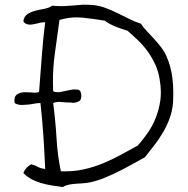

<svg xmlns="http://www.w3.org/2000/svg" viewBox="-20 -711 782 799"><path d="M700.2 -285.2Q697.3 -249 685.5 -217.3Q673.8 -185.5 656.7 -157.2Q639.6 -128.9 620.1 -104Q600.6 -79.1 583 -56.6Q557.6 -43 530.8 -27.8Q503.9 -12.7 475.6 1.5Q447.3 15.6 417 28.3Q386.7 41 354.5 47.9Q339.8 50.8 324.7 51.8Q309.6 52.7 294.9 53.7Q280.3 54.7 266.1 57.6Q252 60.5 240.2 67.4Q216.8 64.5 193.8 60.5Q170.9 56.6 149.4 50.3Q127.9 43.9 109.4 33.7Q90.8 23.4 77.1 8.8Q87.9 -15.6 109.4 -27.3Q126 -23.4 137.7 -16.6Q149.4 -9.8 168 -7.8Q165 -79.1 160.6 -145Q156.2 -210.9 148.4 -282.2Q134.8 -282.2 120.6 -279.3Q106.4 -276.4 92.8 -275.4Q84 -274.4 75.2 -274.4H65.4Q51.8 -275.4 41 -282.2Q40 -288.1 40 -293.9Q40 -308.6 48.8 -316.4Q59.6 -325.2 77.1 -327.1H91.8Q101.6 -327.1 112.3 -326.2Q118.2 -325.2 124 -325.2Q134.8 -325.2 142.6 -328.1Q145.5 -365.2 148.4 -404.3Q151.4 -443.4 154.3 -481.4Q157.2 -519.5 160.6 -554.2Q164.1 -588.9 168 -618.2H163.1Q154.3 -618.2 145.5 -616.2Q132.8 -612.3 120.1 -610.4Q112.3 -608.4 104.5 -608.4Q100.6 -608.4 96.7 -609.4Q85 -610.4 77.1 -622.1Q80.1 -642.6 93.8 -651.9Q107.4 -661.1 126 -666Q144.5 -670.9 164.1 -674.3Q183.6 -677.7 197.3 -687.5Q214.8 -685.5 231.4 -685.5H242.2Q263.7 -686.5 284.2 -688Q304.7 -689.5 324.2 -691.4H340.8Q352.5 -691.4 364.3 -690.4Q394.5 -687.5 419.9 -677.7Q445.3 -668 469.7 -656.2Q494.1 -644.5 517.6 -632.3Q541 -620.1 566.4 -612.3Q577.1 -595.7 592.3 -580.1Q607.4 -564.5 622.6 -547.9Q637.7 -531.2 651.4 -513.2Q665 -495.1 673.8 -474.6Q690.4 -437.5 697.3 -387.7Q701.2 -356.4 701.2 -323.2Q701.2 -304.7 700.2 -285.2ZM644.5 -379.9Q639.6 -413.1 626 -442.9Q612.3 -472.7 593.8 -498Q575.2 -523.4 553.2 -544.4Q531.2 -565.4 510.7 -583Q484.4 -590.8 460 -600.6Q435.5 -610.4 416 -625Q369.1 -632.8 322.3 -637.7Q310.5 -638.7 298.8 -638.7Q263.7 -638.7 227.5 -627.9Q217.8 -556.6 208 -486.3Q200.2 -431.6 200.2 -369.1Q200.2 -350.6 201.2 -331.1Q210 -327.1 220.7 -327.1Q227.5 -327.1 235.4 -329.1Q254.9 -333 273.4 -336.9Q283.2 -338.9 292 -338.9Q298.8 -338.9 304.7 -337.9Q317.4 -335 318.4 -314.5V-311.5Q318.4 -293.9 307.6 -289.1Q296.9 -283.2 280.3 -283.2Q279.3 -283.2 277.3 -284.2Q258.8 -284.2 238.3 -286.1Q232.4 -287.1 227.5 -287.1Q212.9 -287.1 201.2 -282.2Q210.9 -209 215.3 -135.3Q219.7 -61.5 233.4 2H250Q291 2 327.1 -5.9Q371.1 -15.6 409.7 -31.7Q448.2 -47.9 483.9 -67.4Q519.5 -86.9 553.7 -105.5Q575.2 -129.9 595.2 -158.7Q615.2 -187.5 628.4 -221.2Q641.6 -254.9 647.5 -294.9Q649.4 -310.5 649.4 -328.1Q649.4 -352.5 644.5 -379.9Z"/></svg>

Font: Crafty Girls
Style: Regular
Weight: 400
Designer: Crystal Kluge
Foundry: Font Diner, Inc DBA Tart Workshop
Version: Version 1.001